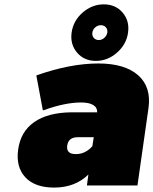

<svg xmlns="http://www.w3.org/2000/svg" viewBox="-20 -847 701 877"><path d="M63 -164.1Q74.2 -246.1 136.2 -289.3Q198.2 -332.5 304.2 -334H423.8Q424.8 -355.5 406 -367.2Q387.2 -378.9 350.1 -378.9Q277.8 -378.9 181.2 -344.2L175.8 -342.8L146 -502L149.9 -503.9Q302.7 -557.1 429.2 -557.1Q549.8 -557.1 610.8 -503.4Q671.9 -449.7 658.2 -353L607.9 0H377L383.8 -49.8Q322.8 9.8 227.1 9.8Q139.2 9.8 95.5 -37.4Q51.8 -84.5 63 -164.1ZM332 -606.7Q299.8 -644.5 307.1 -698.2Q314.5 -752 357.4 -789.6Q400.4 -827.1 454.1 -827.1Q507.8 -827.1 540 -789.6Q572.3 -752 564.9 -698.2Q557.6 -644.5 514.6 -606.7Q471.7 -568.8 418 -568.8Q364.3 -568.8 332 -606.7ZM287.1 -183.1Q281.2 -143.1 326.2 -143.1Q370.1 -143.1 401.9 -179.2L408.2 -220.2H335Q293 -220.2 287.1 -183.1ZM470.2 -698.2Q472.2 -712.4 463.6 -722.2Q455.1 -731.9 440.9 -731.9Q426.8 -731.9 415.3 -722.2Q403.8 -712.4 401.9 -698.2Q399.9 -684.1 408.4 -674.1Q417 -664.1 431.2 -664.1Q445.3 -664.1 456.5 -674.1Q467.8 -684.1 470.2 -698.2Z"/></svg>

Font: Trueno UltraBlack
Style: Italic
Weight: 950
Designer: Julieta Ulanovsky
Foundry: Julieta Ulanovsky
Version: Version 3.001b | FøM Fix